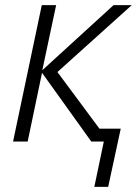

<svg xmlns="http://www.w3.org/2000/svg" viewBox="-20 -552 534 749"><path d="M348 177 385 0H336L144 -268L88 0H31L143 -532H199L145 -278L423 -532H494L204 -271L368 -50H451L402 177Z"/></svg>

Font: Noto Sans UI Light
Style: Italic
Weight: 300
Italic angle: -12°
Designer: Monotype Design Team
Foundry: Monotype Imaging Inc.
Version: Version 1.901